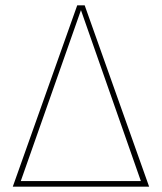

<svg xmlns="http://www.w3.org/2000/svg" viewBox="-20 -701 607 721"><path d="M58 -21H509L284 -663ZM540 0H28L270 -681H298Z"/></svg>

Font: FiraSans
Style: Regular
Weight: 150
Designer: Carrois Corporate & Edenspiekermann AG
Foundry: Carrois Corporate GbR & Edenspiekermann AG
Version: Version 3.106;PS 003.106;hotconv 1.0.70;makeotf.lib2.5.58329